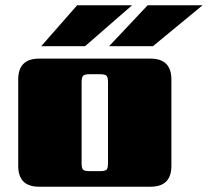

<svg xmlns="http://www.w3.org/2000/svg" viewBox="-20 -707 787 727"><path d="M128 -485H550Q629 -485 629 -406V-79Q629 0 550 0H128Q49 0 49 -79V-406Q49 -485 128 -485ZM389 -395Q389 -414 383.5 -420Q378 -426 358 -426H320Q300 -426 294.5 -420Q289 -414 289 -395V-90Q289 -70 294.5 -64.5Q300 -59 320 -59H358Q378 -59 383.5 -64.5Q389 -70 389 -90ZM272 -687H480L302 -532H136ZM539 -687H747L559 -532H393Z"/></svg>

Font: Sarpanch Black
Style: Regular
Weight: 900
Designer: Manushi Parikh (Devanagari and Latin), Jyotish Sonowal (Devanagari)
Foundry: Indian Type Foundry
Version: Version 2.004;PS 1.0;hotconv 1.0.78;makeotf.lib2.5.61930; tt